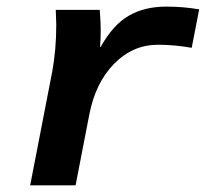

<svg xmlns="http://www.w3.org/2000/svg" viewBox="-20 -558 640 578"><path d="M557.1 -414.1Q504.9 -423.3 455.6 -423.3Q379.9 -423.3 323.7 -366.2Q267.6 -309.1 249 -213.9L207.5 0H70.8L137.2 -342.3Q149.4 -408.7 149.4 -483.4L147.9 -528.3H280.3Q283.2 -490.2 283.2 -466.3Q283.2 -439.5 281.2 -417H283.2Q320.3 -483.4 367.7 -510.7Q415 -538.1 480.5 -538.1Q532.2 -538.1 579.6 -529.8Z"/></svg>

Font: Cousine
Style: Bold Italic
Weight: 700
Italic angle: -12°
Monospace: yes
Designer: Steve Matteson
Foundry: Ascender Corporation
Version: Version 1.20